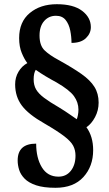

<svg xmlns="http://www.w3.org/2000/svg" viewBox="-20 -780 518 913"><path d="M244 113Q187 113 151.5 101Q116 89 97 69.5Q78 50 71 27.5Q64 5 64 -17Q64 -97 152 -97Q152 -29 179 15.5Q206 60 258 60Q295 60 317 32Q339 4 339 -40Q339 -66 328 -87Q317 -108 285 -132.5Q253 -157 191 -193Q115 -236 83.5 -278.5Q52 -321 52 -379Q52 -412 68 -439Q84 -466 110 -480Q96 -498 83.5 -528Q71 -558 71 -599Q71 -676 121.5 -718Q172 -760 250 -760Q329 -760 370.5 -728.5Q412 -697 412 -651Q412 -621 388.5 -598.5Q365 -576 320 -576Q320 -605 314 -635Q308 -665 292 -685Q276 -705 246 -705Q212 -705 190 -680Q168 -655 168 -611Q168 -564 191.5 -541Q215 -518 258 -495Q325 -458 367 -428.5Q409 -399 429 -367Q449 -335 449 -292Q449 -255 432 -223Q415 -191 391 -175Q423 -131 423 -66Q423 11 376.5 62Q330 113 244 113ZM345 -213Q348 -220 350.5 -232.5Q353 -245 353 -259Q353 -293 332 -322.5Q311 -352 249 -388Q221 -403 196 -418Q171 -433 150 -448Q140 -432 140 -403Q140 -375 151.5 -355Q163 -335 189.5 -315Q216 -295 261 -269Q292 -250 311 -236.5Q330 -223 345 -213Z"/></svg>

Font: Noto Serif Tamil Condensed ExtraBold
Style: Regular
Weight: 800
Width: 3
Designer: Indian Type Foundry, Tom Grace, and the Monotype Design Team
Foundry: Monotype Imaging Inc.
Version: Version 2.004; ttfautohint (v1.8.4.7-5d5b)